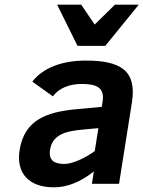

<svg xmlns="http://www.w3.org/2000/svg" viewBox="-20 -786 613 821"><path d="M346.5 -527C247.6 -527 164 -497 118.2 -437L206.2 -374C230.6 -407.9 275.2 -427 328.6 -427C391.1 -427 428.3 -412.6 418.8 -352L415.1 -329L305.5 -319C178.7 -306.8 84.3 -273.5 63.8 -144C47.9 -43.5 105.3 15 210.6 15C267.3 15 324.2 -7.7 381.4 -53L373 0H489L544.1 -348C566 -486.2 493 -527 346.5 -527ZM194.1 -146C204.5 -211.8 263.5 -225.7 335.7 -232L400.7 -238L385.2 -140C361.1 -122.7 337.3 -109.2 313.8 -99.5C290.2 -89.8 270.8 -85 255.5 -85C211.3 -85 186.9 -100.5 194.1 -146ZM430.4 -590 573.3 -766H471.3L384.9 -681L327.3 -766H224.3L311.4 -590Z"/></svg>

Font: Fog Sans
Style: It
Weight: 700
Foundry: Intel Corporation
Version: Version 1.00